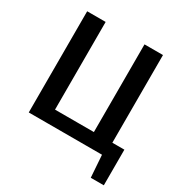

<svg xmlns="http://www.w3.org/2000/svg" viewBox="-190 -837 1084 1134"><g transform="rotate(30 351.5 -269.5)"><path d="M78 0V-690H204V0ZM196 0V-92H677V0ZM469 0V-690H595V0ZM588 151 577 -7H677V151Z"/></g></svg>

Font: Exo 2 SemiBold
Style: Regular
Weight: 600
Designer: Natanael Gama
Foundry: Natanael Gama
Version: Version 2.010